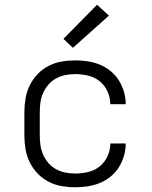

<svg xmlns="http://www.w3.org/2000/svg" viewBox="-20 -783 640 811"><path d="M298 8Q269 8 240 3Q211 -2 185 -15.5Q159 -29 139 -50Q119 -71 106 -97Q93 -123 88 -152Q83 -181 83 -210V-310Q83 -339 88 -368Q93 -397 106 -423Q119 -449 139 -470Q159 -491 185 -504.5Q211 -518 240 -523Q269 -528 298 -528Q324 -528 350.5 -524Q377 -520 401.5 -510Q426 -500 447 -483Q468 -466 482 -443.5Q496 -421 503.5 -395.5Q511 -370 511 -343Q511 -343 511 -343Q511 -343 511 -343H446Q446 -343 446 -343Q446 -343 446 -343Q446 -370 434.5 -396Q423 -422 401.5 -439.5Q380 -457 352.5 -463.5Q325 -470 298 -470Q277 -470 256.5 -466Q236 -462 217.5 -452Q199 -442 185 -426Q171 -410 162.5 -391Q154 -372 151 -351.5Q148 -331 148 -310V-210Q148 -189 151 -168.5Q154 -148 162.5 -129Q171 -110 185 -94Q199 -78 217.5 -68Q236 -58 256.5 -54Q277 -50 298 -50Q325 -50 352.5 -56.5Q380 -63 401.5 -80.5Q423 -98 434.5 -124Q446 -150 446 -177Q446 -177 446 -177Q446 -177 446 -177H511Q511 -177 511 -177Q511 -177 511 -177Q511 -150 503.5 -124.5Q496 -99 482 -76.5Q468 -54 447 -37Q426 -20 401.5 -10Q377 0 350.5 4Q324 8 298 8ZM288 -581 248 -619 390 -763 440 -717Z"/></svg>

Font: Iosevka Aile Custom Light
Style: Regular
Weight: 300
Designer: Belleve Invis
Foundry: Belleve Invis
Version: Version 17.0.2; ttfautohint (v1.8.3)